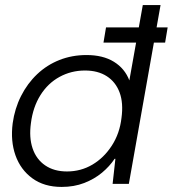

<svg xmlns="http://www.w3.org/2000/svg" viewBox="-20 -725 681 757"><path d="M388 -557 398 -617H641L631 -557ZM223 12Q154 12 107.5 -22Q61 -56 41 -112.5Q21 -169 30 -239Q38 -297 63 -346.5Q88 -396 126.5 -432.5Q165 -469 214.5 -488.5Q264 -508 321 -508Q386 -508 429 -481.5Q472 -455 490 -408L543 -705H613L488 0H424L435 -99H432Q412 -69 382 -44Q352 -19 312 -3.5Q272 12 223 12ZM244 -49Q299 -49 344.5 -76Q390 -103 421 -151Q452 -199 459 -260Q467 -319 451.5 -360.5Q436 -402 401 -424.5Q366 -447 315 -447Q261 -447 215 -422Q169 -397 139.5 -350Q110 -303 102 -240Q94 -183 108.5 -140Q123 -97 158 -73Q193 -49 244 -49Z"/></svg>

Font: DM Sans 36pt Light
Style: Italic
Weight: 300
Italic angle: -10°
Designer: Colophon Foundry, Jonny Pinhorn
Foundry: Colophon Foundry
Version: Version 4.004;gftools[0.9.30]